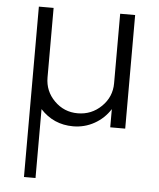

<svg xmlns="http://www.w3.org/2000/svg" viewBox="-53 -546 696 842"><g transform="rotate(5 295.0 -125.0)"><path d="M507.8 -500V0H441.9V-80.1Q415 -38.1 372.1 -14.2Q329.1 9.8 278.8 9.8Q192.9 9.8 134.8 -53.2V250H84V-500H148.9V-193.8Q148.9 -133.8 191.4 -91.3Q233.9 -48.8 293.9 -48.8Q355 -48.8 398.4 -91.3Q441.9 -133.8 441.9 -193.8V-500Z"/></g></svg>

Font: Oakes Grotesk
Style: Light Italic
Weight: 300
Designer: Samuel Oakes
Foundry: Samuel Oakes
Version: Version 1.0 | wf-rip DC20170320